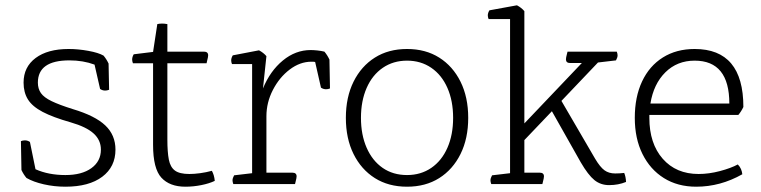

<svg xmlns="http://www.w3.org/2000/svg" viewBox="-20 -695 2872 725"><path d="M61 -53 59 -162Q66 -165 74 -165Q84 -165 93 -159L114 -56Q163 -34 227 -34Q289 -34 325 -60Q361 -86 361 -130Q361 -166 333.5 -191Q306 -216 247 -233Q180 -252 141 -272.5Q102 -293 85.5 -319.5Q69 -346 69 -383Q69 -442 114.5 -476Q160 -510 239 -510Q275 -510 313.5 -503Q352 -496 371 -485Q382 -472 390 -455L392 -356Q384 -353 377 -353Q367 -353 358 -359L337 -451Q294 -467 242 -467Q123 -467 123 -383Q123 -360 134.5 -343.5Q146 -327 175 -313Q204 -299 255 -283Q339 -258 377.5 -221.5Q416 -185 416 -130Q416 -65 366 -27.5Q316 10 227 10Q185 10 145.5 1Q106 -8 80 -23Q69 -36 61 -53Z M558 -148V-456H482Q479 -464 479 -470Q479 -480 485 -490L558 -499L574 -604Q582 -606 593 -606Q600 -606 612 -604V-500H750Q766 -500 766 -486Q766 -480 762 -465L760 -456H612V-168Q612 -121 617.5 -92.5Q623 -64 640.5 -51Q658 -38 695 -38Q713 -38 735.5 -41Q758 -44 780 -50Q789 -34 791 -12Q770 -2 740 4Q710 10 680 10Q621 10 589.5 -24Q558 -58 558 -148Z M1094 0H861Q858 -8 858 -14Q858 -22 864 -33L932 -41V-453H856Q853 -460 853 -467Q853 -476 859 -486L958 -505Q975 -496 986 -483L973 -361Q1000 -427 1048 -466.5Q1096 -506 1153 -506Q1164 -506 1178.5 -504.5Q1193 -503 1205 -500Q1216 -487 1224 -470L1226 -361Q1219 -358 1211 -358Q1201 -358 1192 -364L1170 -461Q1166 -462 1162.5 -462Q1159 -462 1156 -462Q1113 -462 1074 -432.5Q1035 -403 1010.5 -355.5Q986 -308 986 -256V-43H1084Q1100 -43 1100 -29Q1100 -23 1096 -8Z M1517 -34Q1569 -34 1608.5 -61Q1648 -88 1669.5 -137Q1691 -186 1691 -250Q1691 -314 1669.5 -363Q1648 -412 1608.5 -439Q1569 -466 1517 -466Q1465 -466 1425.5 -439Q1386 -412 1364.5 -363Q1343 -314 1343 -250Q1343 -186 1364.5 -137Q1386 -88 1425 -61Q1464 -34 1517 -34ZM1517 10Q1447 10 1395.5 -22.5Q1344 -55 1315 -113.5Q1286 -172 1286 -250Q1286 -328 1315 -386.5Q1344 -445 1395.5 -477.5Q1447 -510 1517 -510Q1587 -510 1638.5 -477.5Q1690 -445 1719 -386.5Q1748 -328 1748 -250Q1748 -172 1719 -113.5Q1690 -55 1638.5 -22.5Q1587 10 1517 10Z M2173 -82 2064 -275 1960 -166V-43H2018Q2034 -43 2034 -29Q2034 -23 2030 -8L2028 0H1835Q1832 -8 1832 -14Q1832 -22 1838 -33L1906 -41V-623H1825Q1822 -630 1822 -637Q1822 -646 1828 -656L1932 -675Q1949 -666 1960 -653V-229L2177 -457H2133Q2117 -457 2117 -471Q2117 -477 2121 -492L2123 -500H2309Q2312 -492 2312 -486Q2312 -478 2306 -467L2238 -459L2100 -314L2227 -96Q2246 -64 2262.5 -52Q2279 -40 2303 -40Q2321 -40 2337 -42Q2343 -28 2344 -8Q2315 4 2280 4Q2248 4 2224.5 -15Q2201 -34 2173 -82Z M2768 -261H2432V-250Q2432 -153 2482.5 -95.5Q2533 -38 2618 -38Q2657 -38 2698.5 -49Q2740 -60 2766 -74Q2774 -66 2778 -56.5Q2782 -47 2783 -37Q2700 10 2609 10Q2539 10 2487 -22.5Q2435 -55 2406 -113.5Q2377 -172 2377 -250Q2377 -329 2404.5 -387.5Q2432 -446 2483 -478Q2534 -510 2603 -510Q2787 -510 2787 -291Q2779 -274 2768 -261ZM2436 -304H2734Q2734 -466 2603 -466Q2537 -466 2492.5 -422Q2448 -378 2436 -304Z"/></svg>

Font: Scope One
Style: Regular
Weight: 400
Designer: Dalton Maag Ltd
Foundry: Dalton Maag Ltd
Version: Version 1.001; ttfautohint (v1.4.1) -l 11 -r 50 -G 50 -x 14 